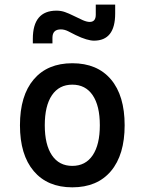

<svg xmlns="http://www.w3.org/2000/svg" viewBox="-20 -801 626 831"><path d="M293 9.8Q185.5 9.8 126 -60.5Q66.4 -130.9 66.4 -258.8Q66.4 -387.2 126 -457.3Q185.5 -527.3 293 -527.3Q400.9 -527.3 460.2 -457.3Q519.5 -387.2 519.5 -258.8Q519.5 -130.9 460.2 -60.5Q400.9 9.8 293 9.8ZM293 -83Q350.1 -83 381.1 -128.9Q412.1 -174.8 412.1 -258.8Q412.1 -343.3 381.1 -388.9Q350.1 -434.6 293 -434.6Q235.8 -434.6 204.8 -388.9Q173.8 -343.3 173.8 -258.8Q173.8 -174.8 204.8 -128.9Q235.8 -83 293 -83ZM122.1 -613.3V-632.8Q122.1 -754.9 224.6 -754.9Q244.1 -754.9 261.2 -748.8Q278.3 -742.7 296.9 -733.4Q321.3 -721.2 338.6 -713.6Q356 -706.1 368.2 -706.1Q394.5 -706.1 394.5 -737.3V-781.2H478.5V-742.2Q478.5 -625 386.7 -625Q373 -625 353 -630.9Q333 -636.7 307.1 -649.4Q291 -657.7 274.9 -665.8Q258.8 -673.8 243.2 -673.8Q207 -673.8 207 -637.7V-613.3Z"/></svg>

Font: Caskaydia Cove
Style: Regular
Weight: 400
Monospace: yes
Designer: Aaron Bell
Foundry: Saja Typeworks
Version: Version 4.300; ttfautohint (v1.8.3)